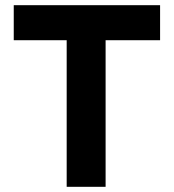

<svg xmlns="http://www.w3.org/2000/svg" viewBox="-20 -720 670 740"><path d="M237 0V-565H33V-700H597V-565H387V0Z"/></svg>

Font: Mach SemiBold
Style: Regular
Weight: 600
Version: Version 1.002